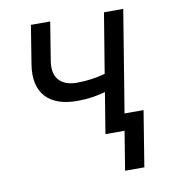

<svg xmlns="http://www.w3.org/2000/svg" viewBox="-81 -620 795 871"><g transform="rotate(-10 316.0 -184.0)"><path d="M544.4 -545.5H455.6L410.2 -269.9C369.3 -258.9 327.8 -252.1 279.8 -252.1C210.6 -252.1 165.8 -289.1 179.7 -371.1L208.1 -546.9H119.3L90.9 -371.1C68.9 -236.9 139.9 -170.5 266.7 -170.5C315.7 -170.5 356.9 -177.2 397 -188.2L366.1 0H454.2L425.1 179H513.8L555.4 -77.4H467.7Z"/></g></svg>

Font: Margiela Sans Text
Style: Italic
Weight: 400
Italic angle: -9.39999°
Designer: Stefan Endress, Andreas Faust
Version: Version 1.100;FEAKit 1.0